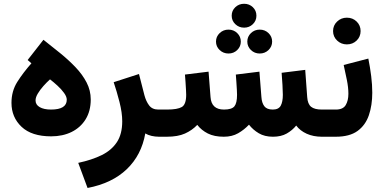

<svg xmlns="http://www.w3.org/2000/svg" viewBox="-20 -710 1993 997"><path d="M143.1 -381.3 123.5 -398.4 205.6 -503.4Q249.5 -468.8 293 -433.6Q336.4 -398.4 372.3 -360.8Q408.2 -323.2 429.7 -281.7Q451.2 -240.2 451.2 -193.4Q451.2 -133.8 424.8 -90.8Q398.4 -47.9 352.1 -24.9Q305.7 -2 245.6 -2Q144.5 -2 92 -51.5Q39.6 -101.1 39.6 -175.8Q39.6 -236.8 69.6 -284.4Q99.6 -332 143.1 -381.3ZM326.7 -192.4Q326.7 -208 312.7 -227.3Q298.8 -246.6 278.6 -265.1Q258.3 -283.7 239.7 -297.9Q222.7 -282.7 205.3 -263.2Q188 -243.7 176.3 -224.1Q164.6 -204.6 164.6 -188.5Q164.6 -166 186.3 -153.6Q208 -141.1 245.1 -141.1Q326.7 -141.1 326.7 -192.4Z M807.6 0Q763.2 0 734.4 -17.1Q714.8 95.2 638.4 168.5Q562 241.7 434.6 266.1L386.2 135.7Q457 120.6 508.1 95.5Q559.1 70.3 586.9 28.3Q614.7 -13.7 614.7 -80.1Q614.7 -124.5 600.6 -179.9Q586.4 -235.4 570.3 -283.2L701.7 -325.7L730 -215.3Q738.3 -184.1 754.4 -162.6Q770.5 -141.1 802.2 -141.1H821.3V0Z M1183.1 -628.4Q1183.1 -654.8 1201.9 -672.6Q1220.7 -690.4 1247.6 -690.4Q1274.4 -690.4 1293 -672.6Q1311.5 -654.8 1311.5 -628.4Q1311.5 -602.5 1293 -584.5Q1274.4 -566.4 1247.6 -566.4Q1220.7 -566.4 1201.9 -584.5Q1183.1 -602.5 1183.1 -628.4ZM1264.2 -494.1Q1264.2 -520 1283 -538.1Q1301.8 -556.2 1328.6 -556.2Q1355.5 -556.2 1374.3 -538.1Q1393.1 -520 1393.1 -494.1Q1393.1 -468.3 1374.3 -450.2Q1355.5 -432.1 1328.6 -432.1Q1301.8 -432.1 1283 -450.2Q1264.2 -468.3 1264.2 -494.1ZM1101.6 -494.1Q1101.6 -520 1120.6 -538.1Q1139.6 -556.2 1166.5 -556.2Q1193.4 -556.2 1211.9 -538.1Q1230.5 -520 1230.5 -494.1Q1230.5 -468.3 1211.9 -450.2Q1193.4 -432.1 1166.5 -432.1Q1139.6 -432.1 1120.6 -450.2Q1101.6 -468.3 1101.6 -494.1ZM1397.5 0Q1354 0 1323.7 -18.1Q1293.5 -36.1 1272.9 -62.5Q1248 -36.1 1216.6 -18.1Q1185.1 0 1142.1 0Q1092.8 0 1059.3 -16.8Q1025.9 -33.7 1004.4 -61.5Q977.5 -33.2 940.4 -16.6Q903.3 0 846.7 0H801.8V-141.1H847.7Q901.4 -141.1 924.1 -154.3Q946.8 -167.5 946.8 -217.8Q946.8 -225.6 945.8 -243.7Q944.8 -261.7 943.4 -283.4Q941.9 -305.2 940.4 -322.8L1063 -337.9L1073.2 -206.1Q1077.6 -141.1 1143.1 -141.1Q1183.6 -141.1 1197.3 -158Q1210.9 -174.8 1210.9 -217.8Q1210.9 -224.6 1210 -242.9Q1209 -261.2 1207.5 -283.2Q1206.1 -305.2 1204.6 -322.8L1327.1 -337.9L1337.4 -206.1Q1339.4 -175.8 1352.5 -158.4Q1365.7 -141.1 1396.5 -141.1Q1426.8 -141.1 1437.7 -161.1Q1448.7 -181.2 1448.7 -217.8Q1448.7 -235.4 1446.8 -268.6Q1444.8 -301.8 1442.4 -332L1564.9 -347.2L1575.2 -206.1Q1577.6 -169.9 1595.5 -155.5Q1613.3 -141.1 1650.9 -141.1H1665.5V0H1651.9Q1606.9 0 1572.5 -15.6Q1538.1 -31.2 1518.1 -58.1Q1498 -33.2 1468.8 -16.6Q1439.5 0 1397.5 0Z M1723.6 0H1646V-141.1H1724.1Q1761.2 -141.1 1775.1 -164.3Q1789.1 -187.5 1789.1 -223.1Q1789.1 -256.3 1781 -295.7Q1772.9 -335 1764.6 -372.6L1892.6 -405.8Q1901.9 -359.9 1907.5 -314.7Q1913.1 -269.5 1913.1 -228.5Q1913.1 -163.6 1895.5 -111.8Q1877.9 -60.1 1836.7 -30Q1795.4 0 1723.6 0ZM1709.5 -548.8Q1709.5 -578.1 1730.5 -598.1Q1751.5 -618.2 1781.2 -618.2Q1811.5 -618.2 1832 -598.1Q1852.5 -578.1 1852.5 -548.8Q1852.5 -519.5 1832 -499.5Q1811.5 -479.5 1781.2 -479.5Q1751.5 -479.5 1730.5 -499.5Q1709.5 -519.5 1709.5 -548.8Z"/></svg>

Font: Vazirmatn RD FD ExtraBold
Style: Regular
Weight: 800
Designer: Saber Rastikerdar
Foundry: Saber Rastikerdar
Version: Version 33.003